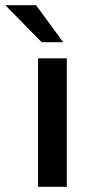

<svg xmlns="http://www.w3.org/2000/svg" viewBox="-82 -717 340 737"><path d="M64 0V-493H174.5V0ZM-61.5 -697H56.5L160.5 -555H78Z"/></svg>

Font: HK Grotesk SemiBold
Style: Regular
Weight: 600
Designer: Alfredo Marco Pradil
Foundry: Hanken Design Co.
Version: Version 3.001;FEAKit 1.0